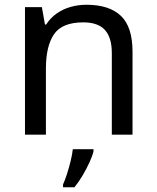

<svg xmlns="http://www.w3.org/2000/svg" viewBox="-20 -566 658 807"><path d="M343 -546Q439 -546 488 -499.5Q537 -453 537 -349V0H450V-343Q450 -408 421 -440Q392 -472 330 -472Q241 -472 207 -422Q173 -372 173 -278V0H85V-536H156L169 -463H174Q192 -491 218.5 -509.5Q245 -528 277 -537Q309 -546 343 -546ZM373 70Q369 88 356.5 115.5Q344 143 327.5 171Q311 199 293 221H245V209Q253 192 261.5 165.5Q270 139 277 110.5Q284 82 286 61H373Z"/></svg>

Font: Noto Sans Cherokee
Style: Regular
Weight: 400
Designer: Monotype Design Team
Foundry: Monotype Imaging Inc.
Version: Version 2.001